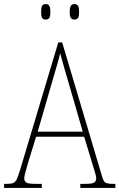

<svg xmlns="http://www.w3.org/2000/svg" viewBox="-23 -922 586 942"><path d="M-3 0V-20H15Q33 -20 43.5 -25Q54 -30 60.5 -45.5Q67 -61 77 -93L263 -714H282L477 -59Q484 -33 493.5 -26.5Q503 -20 531 -20H543V0H371V-20H396Q430 -20 439.5 -26.5Q449 -33 449 -48Q449 -58 441.5 -81.5Q434 -105 429 -122L390 -251H154L118 -134Q115 -122 109.5 -104.5Q104 -87 100 -71Q96 -55 96 -47Q96 -33 106 -26.5Q116 -20 150 -20H182V0ZM162 -276H383L319 -497Q304 -549 291.5 -591.5Q279 -634 272 -661Q267 -636 254 -593.5Q241 -551 230 -511ZM342 -826Q331 -826 325 -833.5Q319 -841 319 -863Q319 -886 325 -894Q331 -902 342 -902Q354 -902 359.5 -894Q365 -886 365 -863Q365 -841 359.5 -833.5Q354 -826 342 -826ZM201 -826Q189 -826 184 -833.5Q179 -841 179 -863Q179 -886 184 -894Q189 -902 201 -902Q213 -902 218.5 -894Q224 -886 224 -863Q224 -841 218.5 -833.5Q213 -826 201 -826Z"/></svg>

Font: Noto Serif Condensed Thin
Style: Regular
Weight: 100
Width: 3
Designer: Monotype Design Team
Foundry: Monotype Imaging Inc.
Version: Version 2.013; ttfautohint (v1.8.4.7-5d5b)